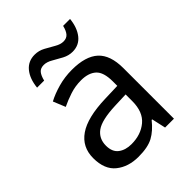

<svg xmlns="http://www.w3.org/2000/svg" viewBox="-210 -853 980 980"><g transform="rotate(-45 280.5 -362.5)"><path d="M288 -545Q386 -545 433 -502Q480 -459 480 -365V0H416L399 -76H395Q360 -32 321.5 -11Q283 10 215 10Q142 10 94 -28.5Q46 -67 46 -149Q46 -229 109 -272.5Q172 -316 303 -320L394 -323V-355Q394 -422 365 -448Q336 -474 283 -474Q241 -474 203 -461.5Q165 -449 132 -433L105 -499Q140 -518 188 -531.5Q236 -545 288 -545ZM314 -259Q214 -255 175.5 -227Q137 -199 137 -148Q137 -103 164.5 -82Q192 -61 235 -61Q303 -61 348 -98.5Q393 -136 393 -214V-262ZM98 -606Q104 -665 132.5 -699.5Q161 -734 208 -734Q238 -734 264.5 -719.5Q291 -705 315 -691Q339 -677 360 -677Q383 -677 395.5 -691.5Q408 -706 415 -735H465Q459 -677 431 -642Q403 -607 356 -607Q328 -607 301.5 -621Q275 -635 250.5 -649.5Q226 -664 204 -664Q180 -664 168 -649.5Q156 -635 149 -606Z"/></g></svg>

Font: Noto Sans Samaritan
Style: Regular
Weight: 400
Designer: Monotype Design Team
Foundry: Monotype Imaging Inc.
Version: Version 2.001; ttfautohint (v1.8.4.7-5d5b)